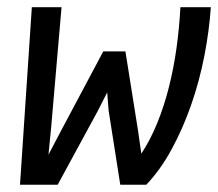

<svg xmlns="http://www.w3.org/2000/svg" viewBox="-20 -510 602 530"><path d="M562 -490.2Q557.6 -425.3 544.2 -356.2Q530.8 -287.1 508.1 -221.7Q485.4 -156.2 454.3 -98.9Q423.3 -41.5 383.8 0H312L279.8 -205.1L275.9 -254.9L249 -202.1L139.2 0H35.2L67.9 -490.2H149.9L121.1 -157.2L113.8 -83L147.9 -147.9L265.1 -368.2H326.2L360.8 -150.9L370.1 -85.9Q395 -123.5 414.1 -170.4Q433.1 -217.3 446.3 -269.5Q459.5 -321.8 467.3 -377.9Q475.1 -434.1 478 -490.2Z"/></svg>

Font: Code New Roman
Style: Italic
Weight: 400
Italic angle: -11°
Monospace: yes
Designer: Sam Radian
Foundry: Code New Roman
Version: Version 1.508 October 19, 2014